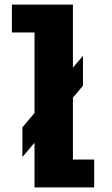

<svg xmlns="http://www.w3.org/2000/svg" viewBox="-20 -820 490 840"><path d="M78 -263 131 -325.5V-678H32V-800H299V-524L343 -576V-445L299 -393V-122H392V0H131V-195.5L78 -133Z"/></svg>

Font: League Mono Condensed ExtraBold
Style: Regular
Weight: 800
Width: 1
Designer: Tyler Finck
Foundry: The League of Moveable Type / Tyler Finck
Version: Version 2.210